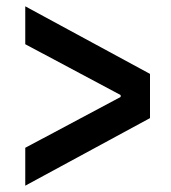

<svg xmlns="http://www.w3.org/2000/svg" viewBox="-20 -594 540 608"><path d="M60 -6V-126L362 -287V-293L60 -454V-574L455 -360V-220Z"/></svg>

Font: M PLUS 1 Code SemiBold
Style: Regular
Weight: 600
Designer: Coji Morishita
Foundry: UNDERFOREST DESIGN
Version: Version 1.005